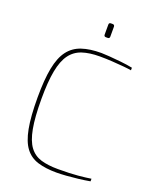

<svg xmlns="http://www.w3.org/2000/svg" viewBox="-166 -1015 910 1118"><g transform="rotate(20 288.5 -456.5)"><path d="M323 6Q255 6 206.5 -9Q158 -24 128 -63.5Q98 -103 84 -176.5Q70 -250 70 -368Q70 -478 84 -550Q98 -622 129 -663Q160 -704 210 -721Q260 -738 331 -738Q348 -738 381 -735.5Q414 -733 453 -729Q492 -725 527 -718V-702Q511 -705 479 -708Q447 -711 407 -713.5Q367 -716 329 -716Q266 -716 221 -701Q176 -686 148 -648Q120 -610 107 -542Q94 -474 94 -368Q94 -255 107 -185Q120 -115 147.5 -78.5Q175 -42 218.5 -29Q262 -16 324 -16Q399 -16 447.5 -20.5Q496 -25 527 -30V-14Q494 -8 456 -3.5Q418 1 383 3.5Q348 6 323 6ZM324 -833Q312 -833 312 -845V-907Q312 -919 324 -919H335Q341 -919 344 -915.5Q347 -912 347 -907V-845Q347 -833 335 -833Z"/></g></svg>

Font: Exo Thin Thin
Style: Regular
Weight: 250
Version: Version 2.000